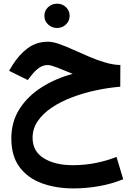

<svg xmlns="http://www.w3.org/2000/svg" viewBox="-20 -693 729 1050"><path d="M222.7 -606.4Q222.7 -634.3 242.9 -653.6Q263.2 -672.9 292 -672.9Q320.8 -672.9 340.8 -653.6Q360.8 -634.3 360.8 -606.4Q360.8 -578.6 340.8 -559.3Q320.8 -540 292 -540Q263.2 -540 242.9 -559.3Q222.7 -578.6 222.7 -606.4ZM638.2 -337.4 637.7 -218.8Q571.3 -213.4 503.4 -198.7Q435.5 -184.1 373.5 -160.6Q311.5 -137.2 262.9 -104.5Q214.4 -71.8 186.3 -30.5Q158.2 10.7 158.2 60.5Q158.2 134.3 219.5 172.4Q280.8 210.4 378.4 210.4Q444.3 210.4 506.1 197.8Q567.9 185.1 617.2 165L653.8 287.1Q590.8 313 520.5 325.2Q450.2 337.4 381.3 337.4Q287.1 337.4 210 309.6Q132.8 281.7 87.4 221.4Q42 161.1 42 64Q42 -27.3 86.9 -97.4Q131.8 -167.5 208 -215.8Q284.2 -264.2 377.9 -289.1Q329.1 -309.6 292.7 -323.5Q256.3 -337.4 242.2 -337.4Q214.8 -337.4 192.9 -321.3Q170.9 -305.2 155.3 -285.2L131.8 -255.4L29.8 -305.7L48.3 -336.4Q83.5 -393.6 131.3 -429.2Q179.2 -464.8 242.7 -464.8Q269 -464.8 304.7 -452.1Q340.3 -439.5 381.8 -420.7Q423.3 -401.9 467.3 -383.1Q511.2 -364.3 554.9 -351.3Q598.6 -338.4 638.2 -337.4Z"/></svg>

Font: Vazirmatn RD UI FD
Style: Bold
Weight: 700
Designer: Saber Rastikerdar
Foundry: Saber Rastikerdar
Version: Version 33.003